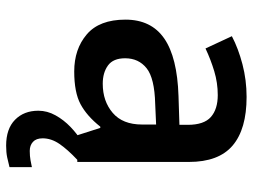

<svg xmlns="http://www.w3.org/2000/svg" viewBox="-119 -473 824 626"><g transform="rotate(90 293.0 -160.0)"><path d="M296 -552Q401 -552 454.5 -506.5Q508 -461 508 -364V0H421L397 -75H393Q358 -31 319.5 -10.5Q281 10 213 10Q140 10 92 -31Q44 -72 44 -157Q44 -241 105.5 -283.5Q167 -326 293 -330L387 -333V-360Q387 -413 361.5 -435.5Q336 -458 290 -458Q250 -458 212 -446.5Q174 -435 138 -418L98 -504Q138 -525 189.5 -538.5Q241 -552 296 -552ZM319 -254Q235 -252 202.5 -226Q170 -200 170 -156Q170 -117 193.5 -100Q217 -83 253 -83Q310 -83 348 -115.5Q386 -148 386 -211V-257ZM431 113Q431 134 442.5 144.5Q454 155 472 155Q489 155 502.5 152.5Q516 150 525 148V221Q510 225 493.5 228.5Q477 232 455 232Q400 232 370.5 203Q341 174 341 127Q341 98 356 71Q371 44 394 22Q417 0 443 -16L501 0Q467 32 449 58.5Q431 85 431 113Z"/></g></svg>

Font: Noto Sans New Tai Lue SemiBold
Style: Regular
Weight: 600
Version: Version 2.003